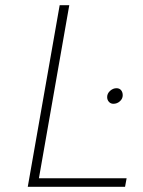

<svg xmlns="http://www.w3.org/2000/svg" viewBox="-20 -720 551 740"><path d="M87 0 210 -700H247L130 -33H468L462 0ZM417 -320Q406.5 -320 399.8 -327.5Q393 -335 393 -346Q393 -359.5 404.2 -369.8Q415.5 -380 429 -380Q440.5 -380 446.8 -372.2Q453 -364.5 453 -353Q453 -339.5 442.2 -329.8Q431.5 -320 417 -320Z"/></svg>

Font: Overpass Thin
Style: Italic
Weight: 250
Italic angle: -10°
Designer: Delve Withrington, Dave Bailey, Thomas Jockin
Foundry: Delve Fonts LLC
Version: Version 4.000